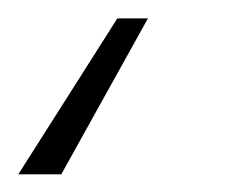

<svg xmlns="http://www.w3.org/2000/svg" viewBox="-58 1 274 214"><path d="M106.9 21.5 10.3 195.3H-37.6L72.8 21.5Z"/></svg>

Font: Inter Display Extra Light
Style: Italic
Weight: 200
Italic angle: -9.39999°
Designer: Rasmus Andersson
Foundry: rsms
Version: Version 4.000;git-4fc901f